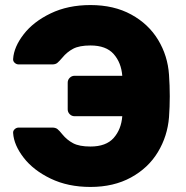

<svg xmlns="http://www.w3.org/2000/svg" viewBox="-20 -730 735 760"><path d="M275 -270Q264 -270 256 -278Q248 -286 248 -297V-403Q248 -414 256 -422Q264 -430 275 -430H464Q460 -482 430 -516Q400 -550 338 -550Q294 -550 269.5 -537Q245 -524 227 -502Q215 -488 207.5 -481.5Q200 -475 187 -475H54Q45 -475 38 -481.5Q31 -488 32 -497Q35 -544 73.5 -594Q112 -644 180.5 -677Q249 -710 338 -710Q431 -710 499.5 -672.5Q568 -635 606 -572Q644 -509 649 -434Q652 -392 652 -349Q652 -307 649 -266Q643 -191 605 -128Q567 -65 498.5 -27.5Q430 10 338 10Q249 10 180.5 -23Q112 -56 73.5 -106Q35 -156 32 -203Q31 -212 38 -218.5Q45 -225 54 -225H187Q200 -225 207.5 -219Q215 -213 227 -198Q245 -176 269.5 -163Q294 -150 338 -150Q400 -150 430 -184Q460 -218 464 -270Z"/></svg>

Font: Rubik
Style: Regular
Weight: 700
Designer: Hubert & Fischer
Foundry: Hubert & Fischer
Version: Version 1.100